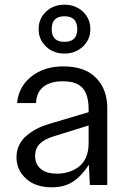

<svg xmlns="http://www.w3.org/2000/svg" viewBox="-20 -795 554 825"><path d="M202.1 9.8Q131.8 9.8 91.3 -27.8Q50.8 -65.4 50.8 -119.1Q50.8 -147.5 62.5 -171.6Q74.2 -195.8 95 -212.9Q115.7 -230 138.9 -241.9Q162.1 -253.9 189.9 -262.2L360.8 -313V-325.2Q360.8 -388.2 334.7 -417Q308.6 -445.8 250 -445.8Q195.8 -445.8 166 -421.6Q136.2 -397.5 134.8 -352.1H53.2Q60.5 -423.8 115.5 -466.8Q170.4 -509.8 252 -509.8Q343.8 -509.8 392.3 -460.9Q440.9 -412.1 440.9 -330.1V0H366.2L361.8 -86.9Q330.6 -39.1 293.9 -14.6Q257.3 9.8 202.1 9.8ZM130.9 -125Q130.9 -89.4 155.3 -69.1Q179.7 -48.8 225.1 -48.8Q251 -48.8 274.2 -55.9Q297.4 -63 317.4 -77.6Q337.4 -92.3 349.1 -118.2Q360.8 -144 360.8 -178.2V-255.9L210 -209Q170.9 -197.3 150.9 -177.2Q130.9 -157.2 130.9 -125ZM177.7 -595Q146 -625 146 -669.9Q146 -714.8 177.7 -744.9Q209.5 -774.9 256.8 -774.9Q304.2 -774.9 336.2 -744.9Q368.2 -714.8 368.2 -669.9Q368.2 -625 336.2 -595Q304.2 -564.9 256.8 -564.9Q209.5 -564.9 177.7 -595ZM202.1 -669.9Q202.1 -615.2 256.8 -615.2Q312 -615.2 312 -669.9Q312 -725.1 256.8 -725.1Q202.1 -725.1 202.1 -669.9Z"/></svg>

Font: TASA Orbiter Text
Style: Regular
Weight: 400
Designer: Weizhong Zhang
Version: Version 1.000;Glyphs 3.1.2 (3151)